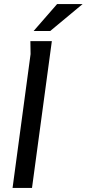

<svg xmlns="http://www.w3.org/2000/svg" viewBox="-20 -928 428 948"><path d="M130 -725H236L138 0H42L131 -661ZM262 -908H388L228 -775H146Z"/></svg>

Font: Rosario Medium
Style: Italic
Weight: 500
Italic angle: -8.05°
Version: Version 1.201